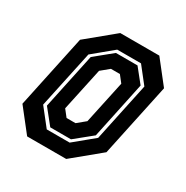

<svg xmlns="http://www.w3.org/2000/svg" viewBox="-130 -651 740 762"><g transform="rotate(30 240.0 -270.0)"><path d="M93 0 12 -103 83 -437 208 -540H387L468 -437L397 -103L272 0ZM146.5 -63H251.5L340 -136L397 -404L339.5 -477H230.5L141 -403L85 -141ZM154.5 -77 100 -145 154 -399 232.5 -463H331.5L382 -400L327 -140L249.5 -77ZM192 -141.5H233L270 -172L312 -368L288 -398.5H247L210 -368L168 -172Z"/></g></svg>

Font: Tourney Condensed Regular
Style: Bold Italic
Weight: 700
Width: 3
Italic angle: -12°
Designer: Tyler Finck
Foundry: Etcetera Type Co
Version: Version 1.010; ttfautohint (v1.8.3)